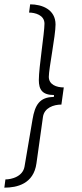

<svg xmlns="http://www.w3.org/2000/svg" viewBox="-44 -706 378 885"><path d="M205 -268 204 -259C138 -259 117 -221 106 -156L69 62C61 108 9 121 -19 121L-24 159C34 159 111 142 124 47L154 -167C160 -209 203 -224 239 -224L250 -303C216 -303 181 -316 181 -352C181 -390 212 -541 212 -593C212 -663 149 -686 95 -686L90 -648C117 -648 161 -637 161 -597C161 -554 135 -396 135 -337C135 -293 151 -268 205 -268Z"/></svg>

Font: Chivo Light
Style: Italic
Weight: 300
Italic angle: -8°
Designer: Hector Gatti
Foundry: Omnibus-Type
Version: Version 1.003;PS 001.003;hotconv 1.0.70;makeotf.lib2.5.58329